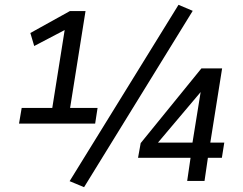

<svg xmlns="http://www.w3.org/2000/svg" viewBox="-20 -751 1010 797"><path d="M59 -238 70 -303H197L250 -636H267L122 -560L106 -614L270 -705H335L271 -303H385L375 -238ZM329 26 269 1 721 -731 780 -706ZM757 0 771 -96H553L564 -157L816 -467H902L853 -159H911L901 -96H843L829 0ZM779 -159 815 -382H824L618 -138L622 -159Z"/></svg>

Font: Nunito Sans 7pt Condensed SemiBold
Style: Italic
Weight: 600
Width: 3
Italic angle: -9°
Designer: Vernon Adams
Foundry: Vernon Adams
Version: Version 3.101;gftools[0.9.27]